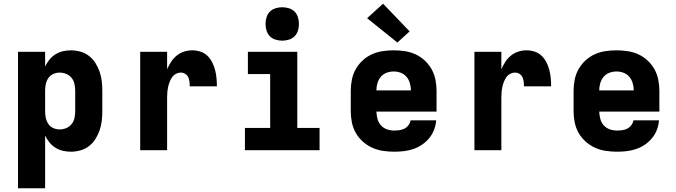

<svg xmlns="http://www.w3.org/2000/svg" viewBox="-20 -809 3640 1034"><path d="M77 205V-530H223V-451Q232 -470 246 -487.5Q260 -505 278.5 -516.5Q297 -528 318.5 -533Q340 -538 361 -538Q387 -538 412.5 -531Q438 -524 459 -508Q480 -492 494 -469.5Q508 -447 516.5 -422.5Q525 -398 528 -372Q531 -346 531 -320V-210Q531 -184 528 -158Q525 -132 516.5 -107.5Q508 -83 494 -60.5Q480 -38 459 -22Q438 -6 412.5 1Q387 8 361 8Q340 8 318.5 3Q297 -2 278.5 -13.5Q260 -25 246 -42.5Q232 -60 223 -79V205ZM301 -112Q319 -112 336.5 -119Q354 -126 365.5 -140.5Q377 -155 381 -173.5Q385 -192 385 -210V-320Q385 -338 381 -356.5Q377 -375 365.5 -389.5Q354 -404 336.5 -411Q319 -418 301 -418Q283 -418 266.5 -410.5Q250 -403 240 -388Q230 -373 226.5 -355.5Q223 -338 223 -320V-210Q223 -192 226.5 -174.5Q230 -157 240 -142Q250 -127 266.5 -119.5Q283 -112 301 -112Z M735 0V-530H880V-436Q889 -457 901.5 -476Q914 -495 931.5 -509.5Q949 -524 971 -531Q993 -538 1015 -538Q1038 -538 1059.5 -531Q1081 -524 1097 -508.5Q1113 -493 1123 -473Q1133 -453 1138.5 -431.5Q1144 -410 1146 -388Q1148 -366 1148 -344H1002Q1002 -356 1000.5 -368.5Q999 -381 994 -392.5Q989 -404 978 -411Q967 -418 955 -418Q940 -418 927 -411Q914 -404 906 -392Q898 -380 893 -366.5Q888 -353 885 -338.5Q882 -324 881 -309.5Q880 -295 880 -281V0Z M1299 0V-120H1435V-410H1315V-530H1581V-120H1701V0ZM1500 -590Q1482 -590 1464 -595.5Q1446 -601 1433.5 -613.5Q1421 -626 1415.5 -644Q1410 -662 1410 -680Q1410 -698 1415.5 -716Q1421 -734 1433.5 -746.5Q1446 -759 1464 -764.5Q1482 -770 1500 -770Q1518 -770 1536 -764.5Q1554 -759 1566.5 -746.5Q1579 -734 1584.5 -716Q1590 -698 1590 -680Q1590 -662 1584.5 -644Q1579 -626 1566.5 -613.5Q1554 -601 1536 -595.5Q1518 -590 1500 -590Z M2103 8Q2073 8 2042.5 3.5Q2012 -1 1984.5 -13.5Q1957 -26 1934 -46.5Q1911 -67 1896 -93.5Q1881 -120 1875 -150Q1869 -180 1869 -210V-320Q1869 -350 1875 -380Q1881 -410 1895.5 -436Q1910 -462 1932.5 -483Q1955 -504 1982.5 -516.5Q2010 -529 2040 -533.5Q2070 -538 2100 -538Q2130 -538 2160 -533.5Q2190 -529 2217.5 -516.5Q2245 -504 2267.5 -483Q2290 -462 2304.5 -436Q2319 -410 2325 -380Q2331 -350 2331 -320V-208H2007Q2008 -188 2013 -168.5Q2018 -149 2031.5 -134Q2045 -119 2064 -112.5Q2083 -106 2103 -106Q2117 -106 2131.5 -108Q2146 -110 2158.5 -116.5Q2171 -123 2180 -135Q2189 -147 2191 -161H2329Q2327 -135 2317.5 -110Q2308 -85 2291.5 -65Q2275 -45 2253 -30Q2231 -15 2206 -6.5Q2181 2 2155 5Q2129 8 2103 8ZM2007 -322H2193Q2193 -341 2187.5 -360.5Q2182 -380 2169.5 -395Q2157 -410 2138.5 -417Q2120 -424 2100 -424Q2080 -424 2061.5 -417Q2043 -410 2030.5 -395Q2018 -380 2012.5 -360.5Q2007 -341 2007 -322ZM2120 -580 1957 -711 2043 -789 2186 -640Z M2535 0V-530H2680V-436Q2689 -457 2701.5 -476Q2714 -495 2731.5 -509.5Q2749 -524 2771 -531Q2793 -538 2815 -538Q2838 -538 2859.5 -531Q2881 -524 2897 -508.5Q2913 -493 2923 -473Q2933 -453 2938.5 -431.5Q2944 -410 2946 -388Q2948 -366 2948 -344H2802Q2802 -356 2800.5 -368.5Q2799 -381 2794 -392.5Q2789 -404 2778 -411Q2767 -418 2755 -418Q2740 -418 2727 -411Q2714 -404 2706 -392Q2698 -380 2693 -366.5Q2688 -353 2685 -338.5Q2682 -324 2681 -309.5Q2680 -295 2680 -281V0Z M3303 8Q3273 8 3242.5 3.5Q3212 -1 3184.5 -13.5Q3157 -26 3134 -46.5Q3111 -67 3096 -93.5Q3081 -120 3075 -150Q3069 -180 3069 -210V-320Q3069 -350 3075 -380Q3081 -410 3095.5 -436Q3110 -462 3132.5 -483Q3155 -504 3182.5 -516.5Q3210 -529 3240 -533.5Q3270 -538 3300 -538Q3330 -538 3360 -533.5Q3390 -529 3417.5 -516.5Q3445 -504 3467.5 -483Q3490 -462 3504.5 -436Q3519 -410 3525 -380Q3531 -350 3531 -320V-208H3207Q3208 -188 3213 -168.5Q3218 -149 3231.5 -134Q3245 -119 3264 -112.5Q3283 -106 3303 -106Q3317 -106 3331.5 -108Q3346 -110 3358.5 -116.5Q3371 -123 3380 -135Q3389 -147 3391 -161H3529Q3527 -135 3517.5 -110Q3508 -85 3491.5 -65Q3475 -45 3453 -30Q3431 -15 3406 -6.5Q3381 2 3355 5Q3329 8 3303 8ZM3207 -322H3393Q3393 -341 3387.5 -360.5Q3382 -380 3369.5 -395Q3357 -410 3338.5 -417Q3320 -424 3300 -424Q3280 -424 3261.5 -417Q3243 -410 3230.5 -395Q3218 -380 3212.5 -360.5Q3207 -341 3207 -322Z"/></svg>

Font: Iosevka Curly Heavy Extended
Style: Regular
Weight: 900
Width: 7
Monospace: yes
Designer: Belleve Invis
Foundry: Belleve Invis
Version: Version 11.1.0; ttfautohint (v1.8.3)